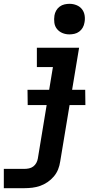

<svg xmlns="http://www.w3.org/2000/svg" viewBox="-52 -770 522 1005"><path d="M-32 215V114H76Q87 114 99.5 111.5Q112 109 122 101.5Q132 94 138 83Q144 72 146 60L225 -419H141V-520H362L263 76Q260 97 252 117Q244 137 229.5 154Q215 171 196.5 183.5Q178 196 158 203Q138 210 117 212.5Q96 215 75 215ZM311 -590Q292 -590 275 -597Q258 -604 246.5 -618Q235 -632 232.5 -651Q230 -670 233 -689Q235 -702 242 -714.5Q249 -727 260.5 -735.5Q272 -744 285.5 -747Q299 -750 312 -750Q331 -750 348.5 -743Q366 -736 377 -722Q388 -708 391 -689Q394 -670 390 -651Q388 -638 381 -625.5Q374 -613 362.5 -604.5Q351 -596 337.5 -593Q324 -590 311 -590ZM395 -220H93L92 -300H394Z"/></svg>

Font: Iosevka Etoile
Style: Bold Italic
Weight: 700
Italic angle: -9°
Designer: Belleve Invis
Foundry: Belleve Invis
Version: Version 28.1.0; ttfautohint (v1.8.4)